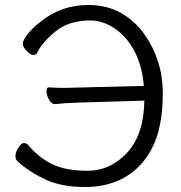

<svg xmlns="http://www.w3.org/2000/svg" viewBox="-20 -732 723 769"><path d="M242 -380 556 -388Q550 -466 519.5 -525Q489 -584 441 -617Q393 -650 341 -650Q255 -650 201 -605Q147 -560 130 -522Q126 -512 113.5 -512Q101 -512 86 -528.5Q71 -545 71 -557Q71 -569 89 -593Q107 -617 141 -644Q224 -712 333 -712Q409 -712 465.5 -679.5Q522 -647 559 -594Q632 -489 632 -358.5Q632 -228 593 -147Q554 -66 484.5 -24.5Q415 17 320 17Q225 17 160.5 -13.5Q96 -44 49 -87Q42 -94 42 -108.5Q42 -123 54 -141Q66 -159 75.5 -159Q85 -159 91 -153Q137 -99 191 -73.5Q245 -48 330 -48Q415 -48 479 -110Q556 -183 558 -329L292 -321Q235 -319 200 -315H199Q186 -315 176 -333.5Q166 -352 166 -367Q166 -382 176 -382H177Q205 -380 242 -380Z"/></svg>

Font: LXGW WenKai
Style: Regular
Weight: 400
Designer: LXGW / Fontworks Inc.
Foundry: LXGW / Fontworks Inc.
Version: Version 1.520; June 14, 2025